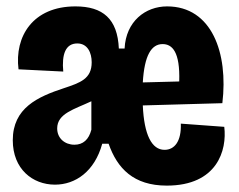

<svg xmlns="http://www.w3.org/2000/svg" viewBox="-20 -565 749 601"><path d="M152 13C216 13 276 -28 300 -115H320C347 -38 398 16 502 16C660 16 691 -95 682 -168L546 -178C548 -122 526 -96 495 -96C455 -96 431 -143 427 -235L676 -242C695 -399 643 -545 503 -545C435 -545 374 -498 370 -413H352C348 -506 302 -545 216 -545C83 -545 25 -451 38 -348L178 -341C173 -395 185 -429 222 -429C254 -429 267 -400 267 -370C267 -318 231 -306 180 -289C98 -262 20 -227 20 -126C20 -36 82 13 152 13ZM489 -427C519 -427 544 -403 541 -310L427 -307C432 -392 454 -427 489 -427ZM213 -112C183 -112 159 -132 159 -163C159 -210 213 -223 266 -248V-159C258 -128 240 -112 213 -112Z"/></svg>

Font: Bricolage Grotesque 10pt Condensed ExtraBold
Style: Regular
Weight: 800
Width: 3
Designer: Mathieu Triay
Foundry: Atelier Triay
Version: Version 1.000;gftools[0.9.29]